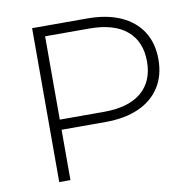

<svg xmlns="http://www.w3.org/2000/svg" viewBox="-79 -780 872 860"><g transform="rotate(-10 357.5 -350.0)"><path d="M122 0V-700H373Q461 -700 524 -672Q587 -644 621 -591.5Q655 -539 655 -464Q655 -391 621 -338Q587 -285 524 -257Q461 -229 373 -229H173V0ZM173 -275H373Q486 -275 544.5 -324.5Q603 -374 603 -464Q603 -555 544.5 -604.5Q486 -654 373 -654H173Z"/></g></svg>

Font: Montserrat Z Light
Style: Regular
Weight: 300
Designer: Julieta Ulanovsky
Foundry: Julieta Ulanovsky
Version: Version 8.000